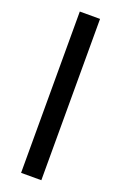

<svg xmlns="http://www.w3.org/2000/svg" viewBox="-141 -759 507 802"><g transform="rotate(20 112.0 -358.5)"><path d="M67 0V-717H157V0Z"/></g></svg>

Font: Zen Kaku Gothic Antique Medium
Style: Regular
Weight: 500
Designer: Yoshimichi Ohira
Foundry: Positype
Version: Version 1.002